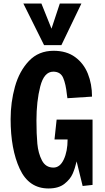

<svg xmlns="http://www.w3.org/2000/svg" viewBox="-20 -1051 593 1085"><path d="M40 -378Q40 -473 64.5 -561Q89 -649 143.5 -706.5Q198 -764 283 -764Q356 -764 404.5 -728.5Q453 -693 476.5 -634.5Q500 -576 500 -505L361 -496L358 -517Q352 -576 337 -611Q322 -646 281 -646Q229 -646 207.5 -562.5Q186 -479 186 -370Q186 -293 191 -239Q196 -185 217 -144.5Q238 -104 282 -104Q319 -104 340.5 -150Q362 -196 362 -263H288L300 -375H503V-6L447 0L413 -139Q404 -100 390.5 -69Q377 -38 344 -12Q311 14 254 14Q143 14 91.5 -97Q40 -208 40 -378ZM229 -796 112 -1031H214L271 -889L318 -1031H440L327 -796Z"/></svg>

Font: Francois One
Style: Regular
Weight: 400
Designer: Vernon Adams
Foundry: Vernon Adams
Version: Version 2.000